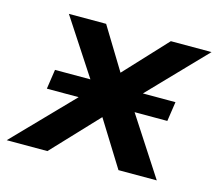

<svg xmlns="http://www.w3.org/2000/svg" viewBox="-126 -604 798 702"><g transform="rotate(15 273.0 -252.5)"><path d="M-47 0 210 -265 53 -505H194L291 -346L439 -505H593L354 -257L521 0H376L269 -172L107 0ZM46 -220 57 -294H513L502 -220Z"/></g></svg>

Font: Mulish
Style: Bold Italic
Weight: 700
Italic angle: -9°
Designer: Vernon Adams
Foundry: Vernon Adams
Version: Version 3.603; ttfautohint (v1.8.3)